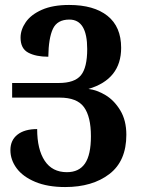

<svg xmlns="http://www.w3.org/2000/svg" viewBox="-20 -744 569 775"><path d="M22 -138Q22 -178 50.5 -200.5Q79 -223 130 -223Q130 -141 160.5 -95Q191 -49 250 -49Q299 -49 323 -84Q347 -119 347 -194Q347 -273 319 -311.5Q291 -350 221 -350H29V-409H217Q281 -409 306.5 -440Q332 -471 332 -546Q332 -665 260 -665Q211 -665 193.5 -627.5Q176 -590 175 -515Q125 -515 94 -531.5Q63 -548 63 -592Q63 -624 84 -654.5Q105 -685 149 -704.5Q193 -724 259 -724Q359 -724 414 -680Q469 -636 469 -551Q469 -424 337 -385Q371 -381 406 -360Q441 -339 465.5 -298.5Q490 -258 490 -200Q490 -94 421.5 -41.5Q353 11 243 11Q172 11 122 -10Q72 -31 47 -65Q22 -99 22 -138Z"/></svg>

Font: Noto Serif Armenian SmBold Cond
Style: Regular
Weight: 600
Width: 3
Designer: Monotype Design team
Foundry: Monotype Imaging Inc.
Version: Version 1.000